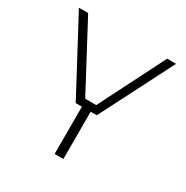

<svg xmlns="http://www.w3.org/2000/svg" viewBox="-166 -870 980 1010"><g transform="rotate(30 323.5 -365.0)"><path d="M354 0H300.8V-287.1H263.2L26.9 -730H83L294.9 -332H361.8L563 -730H617.2L391.1 -287.1H354Z"/></g></svg>

Font: Sora ExtraLight
Style: Regular
Weight: 200
Designer: Jonathan Barnbrook, Julián Moncada
Foundry: Barnbrook Fonts
Version: Version 2.000